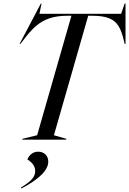

<svg xmlns="http://www.w3.org/2000/svg" viewBox="-20 -790 730 1086"><path d="M211 -770H215L203 -712H665L685 -770H690V-542H685L681 -559Q669 -612 650.5 -642.5Q632 -673 596.5 -687Q561 -701 499 -701H479L285 -25L355 -5V0H106L107 -5L190 -25L384 -701H363Q303 -701 260 -686.5Q217 -672 182.5 -642Q148 -612 109 -559L96 -542H91ZM179 178Q179 139 135 112Q142 93 158 80.5Q174 68 196 68Q221 68 237 83.5Q253 99 253 124Q253 162 212 201Q171 240 101 276L98 271Q141 245 160 224Q179 203 179 178Z"/></svg>

Font: Nyght Serif Italic
Style: Regular
Weight: 400
Italic angle: -16°
Designer: Maksym Kobuzan
Version: Version 0.410